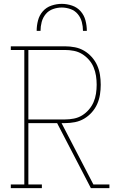

<svg xmlns="http://www.w3.org/2000/svg" viewBox="-20 -975 640 995"><path d="M36 0V-19H106V-716H36V-735H317Q343 -735 368.5 -730Q394 -725 416 -712Q438 -699 455.5 -679.5Q473 -660 483.5 -636.5Q494 -613 498 -587.5Q502 -562 502 -536Q502 -510 498 -484.5Q494 -459 483.5 -435.5Q473 -412 455.5 -392.5Q438 -373 416 -360Q394 -347 368.5 -342Q343 -337 317 -337H299L464 -19H547V0H451L276 -337H127V-19H197V0ZM317 -356Q340 -356 363 -360.5Q386 -365 405.5 -377Q425 -389 440.5 -407Q456 -425 465 -446Q474 -467 477.5 -490Q481 -513 481 -536Q481 -559 477.5 -582Q474 -605 465 -626.5Q456 -648 440.5 -665.5Q425 -683 405.5 -695Q386 -707 363 -711.5Q340 -716 317 -716H127V-356ZM170 -815Q170 -842 177 -869Q184 -896 202 -916.5Q220 -937 246.5 -946Q273 -955 300 -955Q327 -955 353.5 -946Q380 -937 398 -916.5Q416 -896 423 -869Q430 -842 430 -815H410Q410 -838 404 -861Q398 -884 383 -902Q368 -920 345.5 -928Q323 -936 300 -936Q277 -936 254.5 -928Q232 -920 217 -902Q202 -884 196 -861Q190 -838 190 -815Z"/></svg>

Font: Iosevka Slab Thin Extended
Style: Regular
Weight: 100
Width: 7
Monospace: yes
Designer: Belleve Invis
Foundry: Belleve Invis
Version: Version 11.1.1; ttfautohint (v1.8.3)